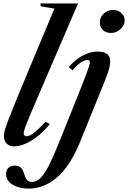

<svg xmlns="http://www.w3.org/2000/svg" viewBox="-20 -831 737 1104"><path d="M61.5 10.5Q33 10.5 17.8 -5.8Q2.5 -22 2.5 -50Q2.5 -63 7.8 -82.5Q13 -102 28 -141.8Q43 -181.5 72.5 -253Q102 -324.5 150.5 -441.5L293 -781.5L215 -794.5L212 -811H428.5L210.5 -303.5Q173.5 -218 153 -169.2Q132.5 -120.5 124.2 -97Q116 -73.5 116 -63.5Q116 -56 121.2 -51.8Q126.5 -47.5 133.5 -47.5Q147 -47.5 171 -64.2Q195 -81 242.5 -131L266.5 -117Q214 -54.5 160.5 -22Q107 10.5 61.5 10.5ZM618.5 -641.5Q589 -641.5 571.5 -658.5Q554 -675.5 554 -702Q554 -731 576.2 -752.5Q598.5 -774 630 -774Q658 -774 677.5 -756.2Q697 -738.5 697 -713.5Q697 -686 673.2 -663.8Q649.5 -641.5 618.5 -641.5ZM144 253.5Q91 253.5 53 231Q15 208.5 15 169Q15 148 27.5 134.8Q40 121.5 65 121.5Q87 121.5 97.8 131Q108.5 140.5 113.8 154.5Q119 168.5 123.8 182.5Q128.5 196.5 137.5 206Q146.5 215.5 165.5 215Q189 215 211.5 194Q234 173 260.2 122.2Q286.5 71.5 322 -17.5L442.5 -318.5Q464.5 -373 476 -404.2Q487.5 -435.5 492 -450.8Q496.5 -466 496.5 -474Q496.5 -486 482.5 -486Q465 -486 442.5 -470.2Q420 -454.5 397.5 -426.5L375 -445Q412 -488 455 -511.2Q498 -534.5 541 -534.5Q613.5 -534.5 613.5 -479.5Q613.5 -463 608.5 -440.5Q603.5 -418 586 -374L441.5 -17.5Q383.5 124.5 308.2 189Q233 253.5 144 253.5Z"/></svg>

Font: Libre Caslon Text Medium Italic
Style: Regular
Weight: 500
Italic angle: -22.583°
Designer: Pablo Impallari, Rodrigo Fuenzalida, Katja Schimmel
Foundry: Pablo Impallari, Rodrigo Fuenzalida
Version: Version 2.000